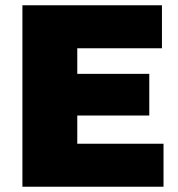

<svg xmlns="http://www.w3.org/2000/svg" viewBox="-20 -708 676 728"><path d="M65 0V-688H594V-525H273V-428H546V-270H273V-163H600V0Z"/></svg>

Font: Archivo SemiCondensed Black
Style: Regular
Weight: 900
Width: 4
Designer: Hector Gatti
Foundry: Omnibus-Type
Version: Version 2.001